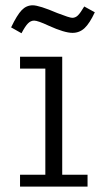

<svg xmlns="http://www.w3.org/2000/svg" viewBox="-20 -691 371 711"><path d="M331.1 -645.5Q312 -604.5 293.2 -586.9Q274.4 -569.3 248.5 -569.3Q218.8 -569.3 160.6 -595.7Q120.1 -614.7 106.4 -614.7Q93.8 -614.7 83.5 -604.2Q73.2 -593.8 59.6 -567.9L20 -590.3H21.5Q43 -635.3 60.3 -653.3Q77.6 -671.4 101.1 -671.4Q125 -671.4 192.4 -642.6Q237.8 -625 247.6 -625Q259.3 -625 268.6 -634Q277.8 -643.1 292 -667ZM54.2 -437V-481H210.4V-43.9H304.2V0H54.2V-43.9H147.9V-437Z"/></svg>

Font: Anaheim
Style: Regular
Weight: 400
Designer: vernon adams
Foundry: vernon adams
Version: Version 1.002; ttfautohint (v0.93.5-3d13) -l 8 -r 50 -G 200 